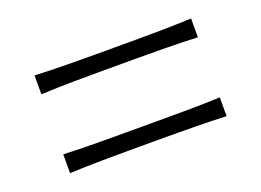

<svg xmlns="http://www.w3.org/2000/svg" viewBox="-55 -557 688 506"><g transform="rotate(-20 289.0 -304.0)"><path d="M69.8 -167.5Q115.7 -169.4 158.9 -169.9Q202.1 -170.4 239.3 -170.4H339.4Q377 -170.4 419.9 -169.9Q462.9 -169.4 508.8 -167.5V-220.2Q462.9 -218.3 419.9 -218Q377 -217.8 339.4 -217.8H239.3Q202.1 -217.8 158.9 -218Q115.7 -218.3 69.8 -220.2ZM69.8 -388.7Q115.7 -390.6 158.9 -391.1Q202.1 -391.6 239.3 -391.6H339.4Q377 -391.6 419.9 -391.1Q462.9 -390.6 508.8 -388.7V-441.4Q462.9 -439.5 419.9 -439Q377 -438.5 339.4 -438.5H239.3Q202.1 -438.5 158.9 -439Q115.7 -439.5 69.8 -441.4Z"/></g></svg>

Font: Pinar-VF
Style: Regular
Weight: 300
Designer: Amin Abedi
Version: Version 3.0